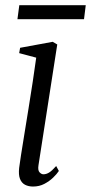

<svg xmlns="http://www.w3.org/2000/svg" viewBox="-20 -690 342 721"><path d="M104 10.5Q87 10.5 74 3.8Q61 -3 55 -18.5Q49 -34 52 -60Q53.5 -73.5 58.8 -107Q64 -140.5 71.5 -186.2Q79 -232 87.2 -283Q95.5 -334 103 -383.5Q110.5 -433 116 -473.5L52 -490.5L55.5 -510.5L178 -533L195 -523L124.5 -69.5Q121.5 -50.5 128.5 -43Q135.5 -35.5 143 -35.5Q153.5 -35.5 164 -41.8Q174.5 -48 191 -66.5L201 -48Q193.5 -36.5 179.5 -23Q165.5 -9.5 146.5 0.5Q127.5 10.5 104 10.5ZM52.5 -670.5H302L295.5 -618H45.5Z"/></svg>

Font: Merriweather 96pt Light
Style: Italic
Weight: 300
Italic angle: -7.8°
Version: Version 2.101